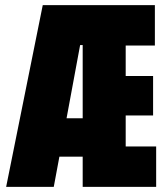

<svg xmlns="http://www.w3.org/2000/svg" viewBox="-20 -730 640 750"><path d="M4 0 147 -710H585V-552H471V-433H578V-279H471V-158H590V0H303V-118H212L190 0ZM293 -554 240 -268H303V-554Z"/></svg>

Font: Geist Mono UltraBlack
Style: Regular
Weight: 900
Monospace: yes
Designer: Basement.studio, Andrés Briganti, Mateo Zaragoza
Foundry: Basement.studio, Vercel, Andrés Briganti, Guido Ferreyra, Mateo Zaragoza
Version: Version 1.400; ttfautohint (v1.8.4.7-5d5b)